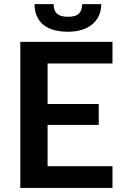

<svg xmlns="http://www.w3.org/2000/svg" viewBox="-20 -930 615 950"><path d="M215.5 -616V-415.5H468.5V-312H215.5V-107.5H536.5V0H80.5V-723H536.5V-616ZM316 -773Q278.5 -773 248 -781.2Q217.5 -789.5 196 -806.2Q174.5 -823 162.8 -848.8Q151 -874.5 151 -909.5H245.5Q245.5 -894.5 249 -883Q252.5 -871.5 260.8 -863.5Q269 -855.5 282.5 -851.2Q296 -847 316 -847Q355.5 -847 371 -863.2Q386.5 -879.5 386.5 -909.5H481Q481 -877.5 469.2 -852.2Q457.5 -827 436 -809.2Q414.5 -791.5 384 -782.2Q353.5 -773 316 -773Z"/></svg>

Font: LatoLatin
Style: Bold
Weight: 700
Designer: Lukasz Dziedzic with Adam Twardoch and Botio Nikoltchev
Foundry: tyPoland Lukasz Dziedzic
Version: Version 2.015; 2015-08-06; http://www.latofonts.com/